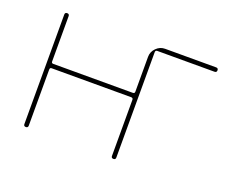

<svg xmlns="http://www.w3.org/2000/svg" viewBox="-89 -672 1011 824"><g transform="rotate(20 416.0 -260.0)"><path d="M771 -520Q781 -520 781 -510Q781 -500 771 -500H510Q501 -500 501 -491V-10Q501 0 491 0Q481 0 481 -10V-266Q481 -275 472 -275H109Q101 -275 101 -266V-10Q101 0 91 0Q81 0 81 -10V-510Q81 -520 91 -520Q101 -520 101 -510V-303Q101 -295 109 -295H472Q481 -295 481 -303V-463Q481 -486 498 -503Q515 -520 538 -520Z"/></g></svg>

Font: Rounded Mplus 1c Thin
Style: Regular
Weight: 250
Version: Version 1.059.20150529